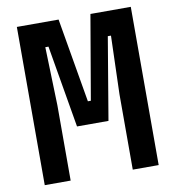

<svg xmlns="http://www.w3.org/2000/svg" viewBox="-87 -878 875 956"><g transform="rotate(-10 350.0 -400.0)"><path d="M62 0V-800H273L346 -374H361L434 -800H638V0H507V-381L516 -676H500L430 -260H271L200 -676H184L193 -381V0Z"/></g></svg>

Font: Martian Mono SemiBold
Style: Regular
Weight: 600
Monospace: yes
Designer: Roman Shamin
Foundry: Evil Martians
Version: Version 1.000; ttfautohint (v1.8.4.7-5d5b)